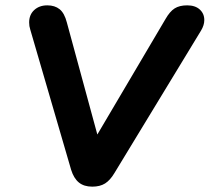

<svg xmlns="http://www.w3.org/2000/svg" viewBox="-20 -690 784 718"><path d="M246 -55 93 -580Q89 -592 89 -606Q89 -635 108 -652.5Q127 -670 157 -670Q185 -670 203 -655.5Q221 -641 230 -606L344 -187L599 -619Q615 -647 633 -658.5Q651 -670 680 -670Q710 -670 727 -654.5Q744 -639 744 -615Q744 -596 732 -576L408 -43Q392 -16 373 -4Q354 8 325 8Q294 8 275 -7.5Q256 -23 246 -55Z"/></svg>

Font: SN Pro Bold
Style: Bold Italic
Weight: 700
Italic angle: -9°
Designer: Tobias Whetton
Foundry: Supernotes
Version: Version 1.003